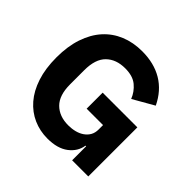

<svg xmlns="http://www.w3.org/2000/svg" viewBox="-178 -887 1076 1076"><g transform="rotate(45 359.5 -349.0)"><path d="M520 -111H515Q507 -58 461 -23Q415 12 336 12Q276 12 224 -11Q172 -34 133 -79Q94 -124 72 -191Q50 -258 50 -346Q50 -434 73 -502Q96 -570 137.5 -616Q179 -662 237 -686Q295 -710 366 -710Q460 -710 528 -669.5Q596 -629 635 -548L511 -477Q495 -518 461 -546.5Q427 -575 366 -575Q295 -575 253 -534Q211 -493 211 -405V-293Q211 -206 253 -164.5Q295 -123 366 -123Q394 -123 419 -129.5Q444 -136 463 -149.5Q482 -163 492.5 -182Q503 -201 503 -227V-262H373V-389H648V0H520Z"/></g></svg>

Font: IBM Plex Sans Hebrew
Style: Bold
Weight: 700
Designer: Mike Abbink, Paul van der Laan, Pieter van Rosmalen, Yanek Iontef
Foundry: Bold Monday
Version: Version 1.2